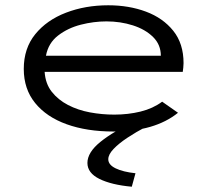

<svg xmlns="http://www.w3.org/2000/svg" viewBox="-20 -488 790 727"><path d="M410 10Q309 10 232.5 -17.5Q156 -45 113 -98Q70 -151 70 -227Q70 -305 113.5 -358.5Q157 -412 230 -440Q303 -468 390 -468Q468 -468 532.5 -444Q597 -420 636 -371.5Q675 -323 675 -249Q675 -240 674 -232Q673 -224 672 -216H149Q152 -171 176 -140.5Q200 -110 237.5 -90.5Q275 -71 320.5 -62.5Q366 -54 413 -54Q465 -54 512 -65.5Q559 -77 594 -103L654 -61Q566 10 410 10ZM154 -277H589Q589 -319 559.5 -348Q530 -377 483 -392Q436 -407 383 -407Q335 -407 286 -394.5Q237 -382 200 -353.5Q163 -325 154 -277ZM493 168 479 219Q402 212 356.5 189.5Q311 167 311 129Q311 89 360.5 49Q410 9 493 -29L533 -8Q495 12 462.5 33.5Q430 55 410 76Q390 97 390 115Q390 136 418 149.5Q446 163 493 168Z"/></svg>

Font: Inconsolata ExtraExpanded Thin
Style: Regular
Weight: 100
Width: 8
Monospace: yes
Designer: Raph Levien, Cyreal, Brenton Simpson
Foundry: Raph Levien, Cyreal, Google
Version: Version 3.100; ttfautohint (v1.8.4.7-5d5b)